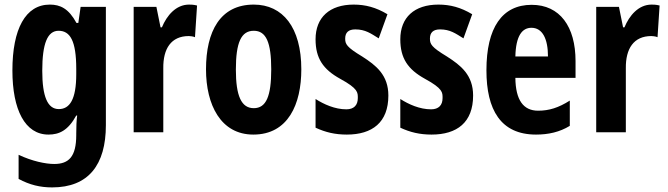

<svg xmlns="http://www.w3.org/2000/svg" viewBox="-20 -576 2909 836"><path d="M197 -556C91 -556 34 -450 34 -269C34 -98 89 10 191 10C237 10 276 -7 312 -73H316C313 -51 312 -22 312 5V12C312 107 279 138 216 138C179 138 120 126 61 98V203C109 229 155 240 207 240C365 240 441 142 441 -31V-546H331L321 -476H313C279 -539 242 -556 197 -556ZM235 -442C285 -442 312 -399 312 -276V-253C312 -142 283 -101 236 -101C187 -101 164 -156 164 -268C164 -387 187 -442 235 -442Z M803 -556C746 -556 706 -508 685 -457H679L661 -546H562V0H691V-279C690 -364 725 -419 802 -419C805 -419 821 -418 829 -414L838 -552C822 -556 811 -556 803 -556Z M1292 -274C1292 -457 1211 -556 1085 -556C939 -556 877 -440 877 -274C877 -120 941 10 1083 10C1235 10 1292 -123 1292 -274ZM1007 -273C1007 -391 1030 -442 1085 -442C1139 -442 1161 -391 1161 -274C1161 -157 1139 -105 1085 -105C1031 -105 1007 -158 1007 -273Z M1671 -160C1671 -249 1618 -291 1557 -330C1489 -371 1483 -384 1483 -408C1483 -434 1497 -448 1527 -448C1571 -448 1595 -430 1629 -409L1667 -514C1617 -544 1571 -556 1520 -556C1415 -556 1354 -500 1354 -405C1354 -322 1387 -274 1461 -233C1540 -190 1538 -173 1538 -149C1538 -118 1521 -100 1488 -100C1438 -100 1390 -122 1354 -145V-20C1397 0 1439 10 1490 10C1601 10 1671 -43 1671 -160Z M2040 -160C2040 -249 1987 -291 1926 -330C1858 -371 1852 -384 1852 -408C1852 -434 1866 -448 1896 -448C1940 -448 1964 -430 1998 -409L2036 -514C1986 -544 1940 -556 1889 -556C1784 -556 1723 -500 1723 -405C1723 -322 1756 -274 1830 -233C1909 -190 1907 -173 1907 -149C1907 -118 1890 -100 1857 -100C1807 -100 1759 -122 1723 -145V-20C1766 0 1808 10 1859 10C1970 10 2040 -43 2040 -160Z M2295 -555C2166 -555 2098 -455 2098 -270C2098 -98 2160 10 2314 10C2368 10 2417 -1 2461 -28V-138C2412 -107 2371 -94 2323 -94C2259 -94 2225 -140 2224 -237H2486V-310C2486 -460 2418 -555 2295 -555ZM2294 -455C2342 -455 2366 -407 2366 -330H2224C2226 -421 2254 -455 2294 -455Z M2817 -556C2760 -556 2720 -508 2699 -457H2693L2675 -546H2576V0H2705V-279C2704 -364 2739 -419 2816 -419C2819 -419 2835 -418 2843 -414L2852 -552C2836 -556 2825 -556 2817 -556Z"/></svg>

Font: Noto Sans Kannada ExtraCondensed
Style: Bold
Weight: 700
Width: 2
Designer: Jelle Bosma - Monotype Design Team
Foundry: Monotype Imaging Inc.
Version: Version 2.005